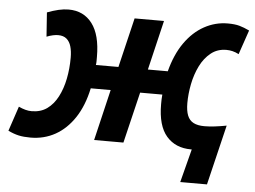

<svg xmlns="http://www.w3.org/2000/svg" viewBox="-85 -600 1071 807"><g transform="rotate(5 451.0 -196.0)"><path d="M703.2 144.5 739.5 3.8Q738.5 3.8 737.8 3.8Q737 3.8 736 3.8Q670.5 3.8 632.5 -40Q594.5 -83.8 594.5 -174.8Q594.5 -185.5 594.8 -195.2Q595 -205 596.2 -215.2H502.5L450.8 0H327.2L378.2 -215.2H294.2Q278.5 -141.2 244.9 -90.4Q211.2 -39.5 164.1 -13.1Q117 13.2 59.5 13.2Q30.8 13.2 9.8 8.6Q-11.2 4 -35 -7.5L0 -112Q14.8 -105 28.2 -101.4Q41.8 -97.8 54.8 -97.8Q92.8 -97.8 119.8 -117.1Q146.8 -136.5 164.4 -170.4Q182 -204.2 190.5 -246.9Q199 -289.5 199 -336Q199 -363 193.2 -383.1Q187.5 -403.2 174.2 -414.6Q161 -426 138.2 -426Q128.8 -426 116.5 -423.4Q104.2 -420.8 90 -415.2L82.8 -517Q108 -526.5 130.5 -531.8Q153 -537 172.8 -537Q236.5 -537 272.5 -489.4Q308.5 -441.8 308.5 -349.5Q308.5 -339.8 308.5 -331.5Q308.5 -323.2 307.2 -314.8H402.2L452.2 -524H576.2L526.5 -314.8H610.5Q629.2 -387 664 -436.4Q698.8 -485.8 745.4 -511.4Q792 -537 844.5 -537Q874.2 -537 893.6 -531.6Q913 -526.2 936 -515.2L900.8 -412.5Q886.8 -419.8 874 -422.8Q861.2 -425.8 848.2 -425.8Q810.5 -425.8 783 -403.8Q755.5 -381.8 738 -346.4Q720.5 -311 712.2 -269.2Q704 -227.5 704 -188.5Q704 -156.8 712 -136.6Q720 -116.5 737.6 -107.4Q755.2 -98.2 783.8 -98.2Q804 -98.2 828 -101.1Q852 -104 877 -108.8L816 144.5Z"/></g></svg>

Font: Ubuntu Sans
Style: Italic
Weight: 400
Italic angle: -13.5°
Designer: Dalton Maag Ltd
Foundry: Dalton Maag Ltd
Version: Version 1.006